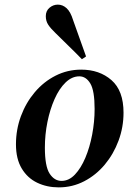

<svg xmlns="http://www.w3.org/2000/svg" viewBox="-20 -796 559 830"><path d="M234 14Q183 14 141 -6Q99 -26 74 -67.5Q49 -109 49 -172Q49 -236 70.5 -294Q92 -352 130.5 -397.5Q169 -443 220.5 -469Q272 -495 331 -495Q410 -495 462 -449.5Q514 -404 514 -309Q514 -246 492.5 -188Q471 -130 433 -84.5Q395 -39 344 -12.5Q293 14 234 14ZM246 -14Q278 -14 304 -41.5Q330 -69 349 -114Q368 -159 378.5 -214.5Q389 -270 389 -325Q389 -404 370.5 -435Q352 -466 323 -466Q291 -466 263.5 -439.5Q236 -413 216 -368Q196 -323 185 -268.5Q174 -214 174 -158Q174 -77 194.5 -45.5Q215 -14 246 -14ZM352 -552 334 -540Q306 -569 277 -597Q248 -625 220 -653Q199 -673 188.5 -689Q178 -705 178 -726Q178 -749 194 -762.5Q210 -776 230 -776Q251 -776 268 -760.5Q285 -745 296 -709Q310 -669 324 -630.5Q338 -592 352 -552Z"/></svg>

Font: DM Serif Text
Style: Italic
Weight: 400
Italic angle: -12°
Designer: Colophon Foundry, Frank Grießhammer
Foundry: Colophon Foundry
Version: Version 5.100; ttfautohint (v1.8.2)